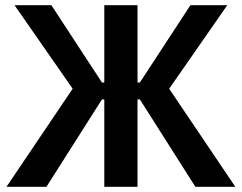

<svg xmlns="http://www.w3.org/2000/svg" viewBox="-20 -720 932 740"><path d="M382 0H510V-337H519L733 0H887L632 -378L856 -700H714L519 -402H510V-700H382V-402H373L178 -700H36L260 -378L5 0H159L373 -337H382Z"/></svg>

Font: Fixel Display SemiBold
Style: Regular
Weight: 600
Designer: AlfaBravo + MacPaw
Foundry: Kyrylo Tkachov, Marchela Mozhyna, Serhii Makarenko, Maria Weinstein, Zakhar Kryvoshyya
Version: Version 1.211